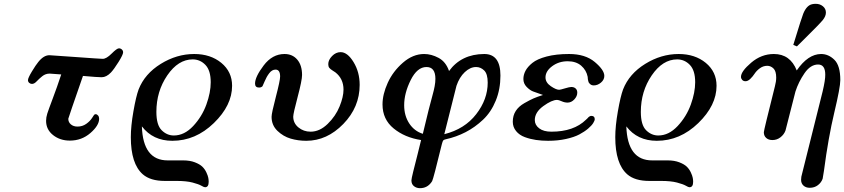

<svg xmlns="http://www.w3.org/2000/svg" viewBox="-20 -734 4436 1009"><path d="M127 -313Q127 -324.2 147.5 -358.2Q168 -392.1 181.2 -408.2Q210 -444.3 240.2 -443.8Q247.1 -443.8 377.4 -434.3Q507.8 -424.8 520 -424.8Q539.1 -424.8 566.7 -452.4Q594.2 -480 605 -480Q613.8 -480 620.4 -473.9Q627 -467.8 627 -459Q627 -446.8 603 -408.4Q579.1 -370.1 563 -353Q539.1 -328.1 514.2 -328.1Q493.2 -328.1 416 -335Q339.8 -115.7 338.9 -109.9Q338.9 -91.8 352.5 -80.3Q366.2 -68.8 387.2 -68.8Q413.1 -68.8 433.1 -83Q453.1 -97.2 464.1 -114.5Q475.1 -131.8 476.1 -131.8Q479 -133.8 482.9 -133.8Q489.7 -133.8 495.4 -127Q501 -120.1 501 -109.9Q501 -74.7 455.1 -34.9Q409.2 4.9 347.2 4.9Q295.4 4.9 258.8 -24.2Q222.2 -53.2 222.2 -99.1Q222.2 -117.2 228.5 -137.2Q234.9 -157.2 257.3 -216.6Q279.8 -275.9 301.8 -342.8Q243.7 -346.7 241.2 -347.2Q219.2 -347.2 202.1 -333.5Q185.1 -319.8 172.6 -306.4Q160.2 -293 147.9 -293Q140.1 -293 133.5 -298.6Q127 -304.2 127 -313Z M667.5 -13.2Q667.5 -71.3 681.2 -149.2Q694.8 -227.1 708.5 -264.2Q740.7 -346.2 824.7 -398.2Q908.7 -450.2 1000.5 -450.2Q1086.4 -450.2 1143.1 -403.6Q1199.7 -356.9 1199.7 -283.2Q1199.7 -180.2 1103.8 -87.2Q1007.8 5.9 885.7 5.9Q783.7 5.9 725.6 -69.8Q731.4 109.4 861.8 108.9H942.9Q978 108.9 1003.9 118.9Q1029.8 128.9 1043.2 141.8Q1056.6 154.8 1064.7 172.4Q1072.8 189.9 1074.7 200.9Q1076.7 211.9 1076.7 221.2Q1076.7 250 1057.6 250Q1051.8 250 1038.1 241.9Q1024.4 233.9 991.9 225.3Q959.5 216.8 907.7 216.8H845.7Q770.5 216.8 730.5 182.1Q667.5 127 667.5 -13.2ZM801.8 -146Q801.8 -77.1 829.6 -49.6Q857.4 -22 893.6 -22Q948.7 -22 995.1 -71.5Q1041.5 -121.1 1064.5 -184.6Q1087.4 -248 1087.4 -301.8Q1087.4 -363.8 1059.6 -392.8Q1031.7 -421.9 992.7 -421.9Q916.5 -421.9 859.1 -337.9Q801.8 -253.9 801.8 -146Z M1320.3 -294.9Q1320.3 -330.1 1365.7 -390.1Q1411.1 -450.2 1475.1 -450.2Q1517.1 -450.2 1542.2 -420.7Q1567.4 -391.1 1567.4 -339.8Q1567.4 -312 1544.2 -224.6Q1521 -137.2 1521 -121.1Q1521 -86.9 1548.1 -64.5Q1575.2 -42 1612.3 -42Q1660.2 -42 1702.1 -83Q1744.1 -124 1764.6 -174.6Q1785.2 -225.1 1785.2 -263.2Q1785.2 -320.3 1742.2 -354Q1741.2 -355 1728.3 -363Q1715.3 -371.1 1710.2 -377.9Q1705.1 -384.8 1705.1 -397Q1705.1 -418.9 1725.1 -439.5Q1745.1 -460 1770 -460Q1806.2 -460 1838.1 -407.5Q1870.1 -355 1870.1 -288.1Q1870.1 -170.9 1784.2 -82.5Q1698.2 5.9 1589.4 5.9Q1546.4 5.9 1507.3 -5.6Q1468.3 -17.1 1437.7 -46.6Q1407.2 -76.2 1407.2 -120.1Q1407.2 -139.2 1429.7 -225.1Q1452.1 -311 1452.1 -332Q1452.1 -368.2 1428.2 -368.2Q1409.2 -368.2 1394.8 -349.1Q1380.4 -330.1 1370.8 -306.6Q1361.3 -283.2 1359.4 -280.8Q1352.5 -273.9 1341.3 -273.9Q1320.3 -273.9 1320.3 -294.9Z M1990.2 -185.1Q1990.2 -238.3 2017.6 -298.6Q2044.9 -358.9 2097.4 -404.5Q2149.9 -450.2 2209 -450.2Q2247.1 -450.2 2285.2 -429.7Q2323.2 -409.2 2339.8 -360.8Q2404.8 -449.7 2524.9 -450.2Q2609.9 -450.2 2609.9 -336.9Q2609.9 -265.1 2585.4 -205.1Q2561 -145 2518.6 -105Q2476.1 -64.9 2427 -39.6Q2377.9 -14.2 2322.3 -2Q2312.5 0 2309.3 3.9Q2306.2 7.8 2302.2 22.9Q2257.3 207 2251 217.8Q2249 220.7 2246.1 225.1Q2224.1 254.9 2187 254.9Q2168.9 254.9 2155.5 244.4Q2142.1 233.9 2142.1 213.9Q2142.1 206.1 2151.6 167.5Q2161.1 128.9 2174.6 76.4Q2188 23.9 2192.9 2Q2106.9 -11.2 2048.6 -59.1Q1990.2 -106.9 1990.2 -185.1ZM2104 -181.2Q2104 -126 2130.6 -85.4Q2157.2 -44.9 2202.1 -30.8Q2217.3 -96.7 2232.2 -154.8Q2247.1 -212.9 2253.7 -236.3Q2260.3 -259.8 2264.2 -280.8Q2268.1 -301.8 2268.1 -319.8Q2268.1 -381.8 2221.2 -381.8Q2172.4 -381.8 2138.2 -313Q2104 -244.1 2104 -181.2ZM2314.9 -28.8Q2421.9 -55.7 2482.4 -133.8Q2543 -211.9 2543 -299.8Q2543 -345.7 2524.4 -363.8Q2505.9 -381.8 2481.9 -381.8Q2451.2 -381.8 2422.6 -355Q2394 -328.1 2378.9 -283.2Q2370.1 -251 2314.9 -28.8Z M2674.8 -94.2Q2674.8 -126.5 2690.2 -150.6Q2705.6 -174.8 2735.6 -191.9Q2765.6 -209 2784.2 -217Q2802.7 -225.1 2833.5 -234.9Q2798.3 -247.1 2781.5 -253.4Q2764.6 -259.8 2747.6 -277.3Q2730.5 -294.9 2730.5 -318.8Q2730.5 -340.8 2741.5 -361.8Q2752.4 -382.8 2777.6 -403.3Q2802.7 -423.8 2852.5 -437Q2902.3 -450.2 2970.7 -450.2Q3055.7 -450.2 3105.7 -408.2Q3155.8 -366.2 3155.8 -335Q3155.8 -314.9 3138.2 -300Q3120.6 -285.2 3100.6 -285.2Q3089.4 -285.2 3082.5 -291Q3075.7 -296.9 3073.7 -301Q3071.8 -305.2 3069.3 -317.9L3068.4 -330.1Q3061.5 -365.2 3034.4 -388.7Q3007.3 -412.1 2963.4 -412.1Q2916.5 -412.1 2881.6 -386Q2846.7 -359.9 2846.7 -327.1Q2846.7 -300.3 2874.5 -281.2Q2902.3 -262.2 2918.5 -262.2Q2924.3 -262.2 2948.5 -269.5Q2972.7 -276.9 2982.4 -276.9Q2996.6 -276.9 3005.1 -269Q3013.7 -261.2 3013.7 -247.1Q3013.7 -228 2998 -211.4Q2982.4 -194.8 2962.4 -194.8Q2947.3 -194.8 2931.4 -201.9Q2915.5 -209 2907.7 -209Q2879.9 -209 2835.2 -176.5Q2790.5 -144 2790.5 -103Q2790.5 -77.1 2813.5 -59.6Q2836.4 -42 2877.4 -42Q2995.6 -42 3059.6 -105Q3062.5 -106.9 3066.7 -111.6Q3070.8 -116.2 3073.2 -118.7Q3075.7 -121.1 3079.6 -123Q3083.5 -125 3087.4 -125Q3105.5 -125 3105.5 -107.9Q3105.5 -100.1 3097.4 -87.2Q3089.4 -74.2 3070.6 -58.1Q3051.8 -42 3024.7 -27.6Q2997.6 -13.2 2954.6 -3.7Q2911.6 5.9 2860.4 5.9Q2827.1 5.9 2796.9 1.5Q2766.6 -2.9 2738 -13.4Q2709.5 -23.9 2692.1 -45.2Q2674.8 -66.4 2674.8 -94.2Z M3213.4 -13.2Q3213.4 -71.3 3227.1 -149.2Q3240.7 -227.1 3254.4 -264.2Q3286.6 -346.2 3370.6 -398.2Q3454.6 -450.2 3546.4 -450.2Q3632.3 -450.2 3689 -403.6Q3745.6 -356.9 3745.6 -283.2Q3745.6 -180.2 3649.7 -87.2Q3553.7 5.9 3431.6 5.9Q3329.6 5.9 3271.5 -69.8Q3277.3 109.4 3407.7 108.9H3488.8Q3523.9 108.9 3549.8 118.9Q3575.7 128.9 3589.1 141.8Q3602.5 154.8 3610.6 172.4Q3618.7 189.9 3620.6 200.9Q3622.6 211.9 3622.6 221.2Q3622.6 250 3603.5 250Q3597.7 250 3584 241.9Q3570.3 233.9 3537.8 225.3Q3505.4 216.8 3453.6 216.8H3391.6Q3316.4 216.8 3276.4 182.1Q3213.4 127 3213.4 -13.2ZM3347.7 -146Q3347.7 -77.1 3375.5 -49.6Q3403.3 -22 3439.5 -22Q3494.6 -22 3541 -71.5Q3587.4 -121.1 3610.4 -184.6Q3633.3 -248 3633.3 -301.8Q3633.3 -363.8 3605.5 -392.8Q3577.6 -421.9 3538.6 -421.9Q3462.4 -421.9 3405 -337.9Q3347.7 -253.9 3347.7 -146Z M3874 -330.1Q3874 -358.9 3927.5 -404.5Q3981 -450.2 4046.9 -450.2Q4132.8 -450.2 4167 -363.8Q4226.1 -449.7 4294.9 -450.2Q4334 -450.2 4365 -419.7Q4396 -389.2 4396 -313Q4396 -274.9 4364.5 -143.1Q4333 -11.2 4310.1 163.1Q4305.2 197.3 4303.2 205.1Q4296.4 225.1 4278.3 239Q4260.3 252.9 4235.4 252.9Q4215.3 252.9 4202.6 241.5Q4189.9 230 4189.9 210.9Q4189.9 194.8 4195.3 178.2L4303.2 -253.9Q4317.4 -314 4316.9 -341.8Q4316.9 -395 4279.3 -395Q4239.3 -395 4207.8 -349.1Q4176.3 -303.2 4160.2 -252.9Q4154.3 -232.9 4132.8 -145.5Q4111.3 -58.1 4107.9 -47.9Q4100.1 -26.9 4081.5 -12.5Q4063 2 4039.1 2Q4019 2 4006.6 -9Q3994.1 -20 3994.1 -39.1Q3994.1 -48.8 4052.2 -279.8Q4059.1 -305.7 4059.1 -326.2Q4059.1 -360.4 4044.7 -374.3Q4030.3 -388.2 4012.2 -388.2Q3991.2 -388.2 3973.6 -375.5Q3956.1 -362.8 3946 -347.4Q3936 -332 3923.1 -319.6Q3910.2 -307.1 3897.9 -307.1Q3886.7 -307.1 3880.4 -314.2Q3874 -321.3 3874 -330.1ZM4148.9 -498Q4194.8 -647.9 4201.2 -662.1Q4219.2 -706.1 4248 -711.9Q4255.9 -713.9 4267.1 -713.9Q4289.1 -713.9 4304.7 -700.9Q4320.3 -688 4320.3 -668Q4320.3 -648.9 4304.2 -628.9Q4288.1 -608.9 4216.3 -538.1Q4186.5 -508.3 4168 -490.2Z"/></svg>

Font: CMU Serif
Style: BoldItalic
Weight: 700
Italic angle: -14.04°
Version: Version 0.7.0